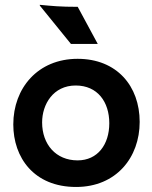

<svg xmlns="http://www.w3.org/2000/svg" viewBox="-20 -762 624 790"><path d="M34.7 -250C34.7 -113.8 119.6 7.3 293 7.3C458.5 7.3 554.7 -114.3 554.7 -260.3C554.7 -407.7 460.9 -520 299.3 -520C135.7 -520 34.7 -399.4 34.7 -250ZM153.3 -258.3C153.3 -332.5 198.7 -410.2 291.5 -410.2C381.3 -410.2 429.7 -342.8 429.7 -254.9C429.7 -167.5 381.8 -102.1 299.3 -102.1C210 -102.1 153.3 -168 153.3 -258.3ZM272 -581.1H382.3L299.8 -733.9C227.1 -733.9 195.3 -737.3 143.6 -742.2L144 -738.8Z"/></svg>

Font: HammersmithOne
Style: Regular
Weight: 400
Designer: Nicole Fally
Foundry: Nicole Fally
Version: Version 1.003